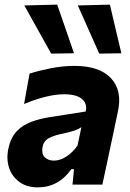

<svg xmlns="http://www.w3.org/2000/svg" viewBox="-20 -797 562 829"><path d="M143 12Q95.5 12 63.5 -11.5Q31.5 -35 19 -73.2Q6.5 -111.5 16.5 -157Q26.5 -203.5 52.5 -230.5Q78.5 -257.5 115.2 -271Q152 -284.5 193.5 -291L350 -315.5Q358 -349 334 -369.5Q310 -390 257.5 -390Q221 -390 177 -379.2Q133 -368.5 84 -348L107.5 -479Q144 -491 197 -501.8Q250 -512.5 301.5 -512.5Q409.5 -512.5 459.2 -459.2Q509 -406 489 -315Q483.5 -290 478.2 -264.2Q473 -238.5 467 -210.5L458 -168.5Q450 -131 441.2 -89.5Q432.5 -48 422 0H293L299.5 -66.5H288Q232.5 12 143 12ZM212.5 -103.5Q239.5 -103.5 266.5 -121Q293.5 -138.5 314.5 -168L331.5 -248Q320.5 -240 302.5 -233.5Q284.5 -227 239.5 -217.5Q210 -211 189.2 -199.5Q168.5 -188 163.5 -161.5Q158.5 -133.5 173 -118.5Q187.5 -103.5 212.5 -103.5ZM201 -565.5Q173 -616 143.8 -668Q114.5 -720 85 -773.5L227 -777Q245 -725 263.2 -672.5Q281.5 -620 299.5 -567ZM408.5 -565.5Q386 -616 362.8 -668.2Q339.5 -720.5 316 -773.5L454.5 -777Q466.5 -725 479 -672.5Q491.5 -620 504 -567Z"/></svg>

Font: Commissioner
Style: Bold Italic
Weight: 700
Italic angle: -12°
Designer: Kostas Bartsokas
Foundry: Kostas Bartsokas
Version: Version 1.000; ttfautohint (v1.8.3)